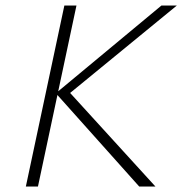

<svg xmlns="http://www.w3.org/2000/svg" viewBox="-20 -678 663 698"><path d="M486 0 183 -339 567 -658H623L219 -327L225 -351L545 0ZM74 0 214 -658H258L118 0Z"/></svg>

Font: Ysabeau ExtraLight
Style: Italic
Weight: 250
Italic angle: -12°
Version: Version 2.000;gftools[0.9.27.dev2+g8671c4b]